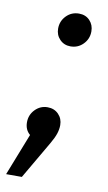

<svg xmlns="http://www.w3.org/2000/svg" viewBox="-98 -530 412 733"><g transform="rotate(10 108.0 -164.0)"><path d="M151 -58Q151 -42 145.5 -25Q140 -8 126 16L41 162H-20L44 -1Q24 -18 24 -47Q24 -76 44 -96.5Q64 -117 92 -117Q118 -117 134.5 -100Q151 -83 151 -58ZM79 -420Q79 -449 99 -469.5Q119 -490 148 -490Q174 -490 190 -473Q206 -456 206 -431Q206 -402 186 -381.5Q166 -361 137 -361Q112 -361 95.5 -378Q79 -395 79 -420Z"/></g></svg>

Font: Fira Sans Book
Style: Italic
Weight: 350
Italic angle: -8°
Designer: bBox Type GmbH & Carrois Corporate GbR & Edenspiekermann AG
Foundry: bBox Type GmbH & Carrois Corporate GbR & Edenspiekermann AG
Version: Version 4.301